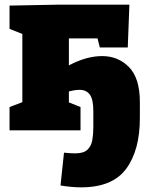

<svg xmlns="http://www.w3.org/2000/svg" viewBox="-20 -560 639 825"><path d="M329 245Q309 245 286.5 243Q264 241 240 237L255 96Q284 99 303 99Q339 99 355.5 83.5Q372 68 376.5 42.5Q381 17 381 -13V-83Q381 -133 366 -153.5Q351 -174 322 -174Q303 -174 276 -167V-120L326 -100V0H21V-100L76 -121V-414L21 -436V-536L232 -540H536L529 -356H409L399 -395H276V-279Q351 -319 419 -319Q488 -319 534.5 -271.5Q581 -224 581 -121V-53Q581 86 522 165.5Q463 245 329 245Z"/></svg>

Font: Bitter Black
Style: Regular
Weight: 900
Designer: Sol Matas, and Bitter project Authors
Foundry: Sol Matas
Version: Version 2.001